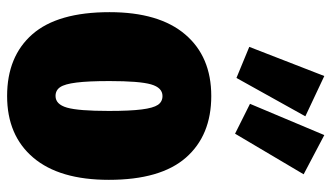

<svg xmlns="http://www.w3.org/2000/svg" viewBox="-216 -696 932 540"><g transform="rotate(90 250.0 -426.0)"><path d="M193.8 -872.1 307.1 -818.8 199.2 -625 111.8 -661.1ZM359.9 -872.1 470.2 -814 356 -621.1 272 -663.1ZM485.8 -266.1Q485.8 -127 423.3 -53.5Q360.8 20 250 20Q138.7 20 76.4 -51Q14.2 -122.1 14.2 -268.1Q14.2 -407.2 76.7 -480.7Q139.2 -554.2 250 -554.2Q360.8 -554.2 423.3 -482.9Q485.8 -411.6 485.8 -266.1ZM250 -417Q226.6 -417 217.3 -384.8Q208 -352.5 208 -268.1Q208 -208 212.2 -175Q216.3 -142.1 225.1 -129.2Q233.9 -116.2 250 -116.2Q273.4 -116.2 282.7 -148.4Q292 -180.7 292 -266.1Q292 -325.7 287.8 -358.4Q283.7 -391.1 274.9 -404.1Q266.1 -417 250 -417Z"/></g></svg>

Font: Fira Sans Compressed Heavy
Style: Regular
Weight: 900
Width: 1
Designer: Carrois Corporate & Edenspiekermann AG
Foundry: Carrois Corporate GbR & Edenspiekermann AG
Version: Version 4.203;PS 004.203;hotconv 1.0.88;makeotf.lib2.5.64775